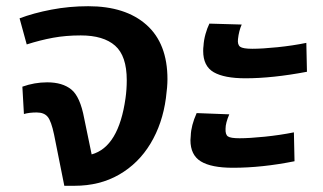

<svg xmlns="http://www.w3.org/2000/svg" viewBox="-20 -598 1041 618"><path d="M519 -343Q519 -319 514 -282Q503 -200 464.5 -136Q426 -72 363.5 -36Q301 0 220 0H187L154 -165Q145 -208 133.5 -222Q122 -236 98 -236Q74 -236 57 -231L52 -319Q91 -333 132 -333Q181 -333 209.5 -310Q238 -287 251 -217L275 -101Q362 -125 384 -282Q388 -310 388 -340Q388 -418 350.5 -451Q313 -484 240 -484Q192 -484 151 -476.5Q110 -469 66 -455L43 -539Q88 -556 145.5 -567Q203 -578 264 -578Q384 -578 451.5 -518Q519 -458 519 -343Z M634 -434Q634 -444 635 -450Q636 -469 641.5 -488.5Q647 -508 654 -522L758 -519Q749 -499 746 -472Q744 -454 753 -447.5Q762 -441 792 -441Q824 -441 873 -446Q922 -451 966 -460L968 -367Q857 -346 770 -346Q702 -346 668 -365.5Q634 -385 634 -434ZM593 -147 594 -161Q595 -194 613 -234L718 -230Q706 -202 706 -184Q705 -165 713.5 -159Q722 -153 751 -153Q783 -153 832 -158Q881 -163 926 -172L928 -79Q823 -58 730 -58Q660 -58 626.5 -78.5Q593 -99 593 -147Z"/></svg>

Font: FiraGO Medium
Style: Italic
Weight: 500
Italic angle: -8°
Designer: bBox Type GmbH
Foundry: bBox Type GmbH
Version: Version 1.001